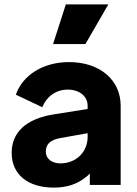

<svg xmlns="http://www.w3.org/2000/svg" viewBox="-20 -840 623 872"><path d="M368 -640 472 -820H279L221 -640ZM224 12C283 12 330 -3 369 -35C376 -40 382 -45 388 -52V0H528V-360C528 -478 432 -558 294 -558C178 -558 84 -501 52 -410L172 -353C191 -401 234 -433 287 -433C343 -433 378 -401 378 -360V-345L227 -321C96 -301 33 -237 33 -146C33 -48 106 12 224 12ZM378 -235V-218C378 -152 328 -98 254 -98C217 -98 188 -118 188 -151C188 -187 211 -205 254 -213Z"/></svg>

Font: Plus Jakarta Sans ExtraBold
Style: Regular
Weight: 800
Designer: Gumpita Rahayu
Foundry: Tokotype
Version: Version 2.071;gftools[0.9.30]